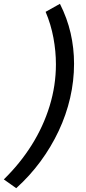

<svg xmlns="http://www.w3.org/2000/svg" viewBox="-95 -801 449 1006"><path d="M-10 185 -75 139Q10 56 71 -41Q132 -138 165 -245.5Q198 -353 198 -464Q198 -532 185 -602.5Q172 -673 144 -739L219 -781Q257 -706 275 -627.5Q293 -549 293 -467Q293 -377 272.5 -288Q252 -199 212.5 -115Q173 -31 117 45Q61 121 -10 185Z"/></svg>

Font: Ubuntu Sans Medium
Style: Italic
Weight: 500
Italic angle: -13.5°
Designer: Dalton Maag Ltd
Foundry: Dalton Maag Ltd
Version: Version 1.006